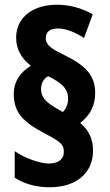

<svg xmlns="http://www.w3.org/2000/svg" viewBox="-20 -781 462 809"><path d="M38 -387C38 -308 74 -268 172 -217C236 -183 249 -172 249 -141C249 -110 226 -92 185 -92C147 -92 82 -116 42 -144V-32C83 -6 132 8 189 8C302 8 372 -52 372 -147C372 -194 355 -232 318 -263C360 -296 381 -335 381 -390C381 -464 340 -506 247 -551C200 -574 173 -590 173 -620C173 -647 190 -661 225 -661C255 -661 294 -647 334 -621L371 -721C321 -748 273 -761 219 -761C119 -761 48 -708 48 -622C48 -575 69 -536 110 -504C64 -476 38 -435 38 -387ZM153 -405C153 -430 163 -449 183 -460C245 -429 267 -405 267 -365C267 -342 259 -324 245 -309L217 -325C171 -352 153 -373 153 -405Z"/></svg>

Font: Noto Sans Georgian ExtraCondensed ExtraBold
Style: Regular
Weight: 800
Width: 2
Designer: Monotype Design Team, Akaki Razmadze
Foundry: Google LLC
Version: Version 2.005